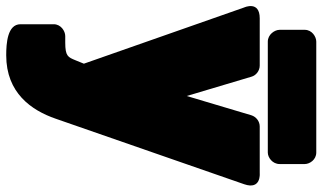

<svg xmlns="http://www.w3.org/2000/svg" viewBox="-268 -558 1038 618"><g transform="rotate(90 251.0 -249.0)"><path d="M120 250C241 250 297 169 324 91L535 -516C554 -571 500 -566 500 -566H349C333 -566 318 -555 313 -539L251 -331L189 -539C185 -554 170 -566 153 -566H1C-57 -566 -34 -516 -34 -516L147 0L136 27C126 51 123 60 79 60H58C42 60 20 74 20 97V204C20 246 81 250 120 250ZM433 -592C449 -592 470 -607 470 -630V-711C470 -727 456 -748 433 -748H76C60 -748 38 -734 38 -711V-630C38 -614 53 -592 76 -592Z"/></g></svg>

Font: Asimov Print
Style: E
Weight: 500
Designer: Google
Version: Version 2.000980; 2014